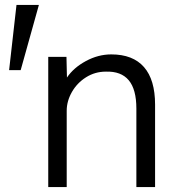

<svg xmlns="http://www.w3.org/2000/svg" viewBox="-20 -760 720 780"><path d="M47 -740H138L64 -475H17ZM176 -529H250L252 -445Q279 -485 329 -512Q379 -539 432 -539Q520 -539 565 -487.5Q610 -436 610 -335V0H534V-319Q534 -397 503 -434Q472 -471 410 -469Q366 -469 329.5 -446Q293 -423 272 -386Q251 -349 251 -310V0H176Z"/></svg>

Font: Lexend HM
Style: Regular
Weight: 400
Designer: Bonnie Shaver-Troup, Thomas Jockin, Octavio Pardo
Foundry: Lexend
Version: Version 1.091